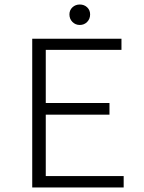

<svg xmlns="http://www.w3.org/2000/svg" viewBox="-20 -832 640 852"><path d="M334 -721.2Q314.9 -721.2 301.5 -734.6Q288.1 -748 288.1 -768.1Q288.1 -787.1 301.5 -799.6Q314.9 -812 334 -812Q353.5 -812 366.7 -799.6Q379.9 -787.1 379.9 -768.1Q379.9 -748 366.7 -734.6Q353.5 -721.2 334 -721.2ZM123 0V-660.2H519V-610.8H183.1V-375H465.8V-323.2H183.1V-50.8H528.8V0Z"/></svg>

Font: Office Code Pro Light
Style: Regular
Weight: 300
Designer: Nathan Rutzky & Paul D. Hunt
Foundry: Adobe Systems Incorporated
Version: Version 1.004;PS 001.004;hotconv 1.0.70;makeotf.lib2.5.58329